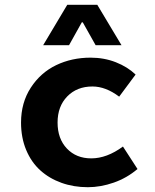

<svg xmlns="http://www.w3.org/2000/svg" viewBox="-20 -761 640 793"><path d="M158.2 -574.2 257.8 -741.2H381.8L481.9 -574.2H375L321.8 -668.9H317.9L265.1 -574.2ZM342.8 12.2Q284.2 12.2 233.9 -5.9Q183.6 -23.9 146.5 -57.4Q109.4 -90.8 88.1 -141.6Q66.9 -192.4 66.9 -254.9Q66.9 -336.9 107.2 -398.9Q147.5 -460.9 211.9 -491.9Q276.4 -522.9 354 -522.9Q410.2 -522.9 458.5 -503.9Q506.8 -484.9 540 -453.1L472.2 -361.8Q416.5 -403.8 361.8 -403.8Q297.9 -403.8 257.8 -362.8Q217.8 -321.8 217.8 -254.9Q217.8 -188 256.3 -147.5Q294.9 -106.9 356.9 -106.9Q421.4 -106.9 487.8 -155.8L547.9 -63Q504.4 -25.9 450 -6.8Q395.5 12.2 342.8 12.2Z"/></svg>

Font: Office Code Pro D Bold
Style: Regular
Weight: 700
Designer: Nathan Rutzky & Paul D. Hunt
Foundry: Adobe Systems Incorporated
Version: Version 1.004;PS 001.004;hotconv 1.0.70;makeotf.lib2.5.58329